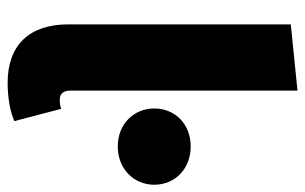

<svg xmlns="http://www.w3.org/2000/svg" viewBox="-172 -630 819 516"><g transform="rotate(90 238.0 -371.5)"><path d="M202 18C243 18 280 11 305 0L272 -126C266 -124 258 -122 248 -122C231 -122 223 -132 223 -151V-761L45 -743V-145C45 -40 101 18 202 18ZM373 -474C313 -474 271 -432 271 -376C271 -321 313 -278 373 -278C433 -278 476 -321 476 -376C476 -432 433 -474 373 -474Z"/></g></svg>

Font: Fira Sans ExtraBold
Style: Regular
Weight: 800
Designer: bBox Type GmbH & Carrois Corporate GbR & Edenspiekermann AG
Foundry: bBox Type GmbH & Carrois Corporate GbR & Edenspiekermann AG
Version: Version 4.300;PS 004.300;hotconv 1.0.88;makeotf.lib2.5.64775